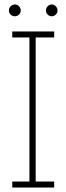

<svg xmlns="http://www.w3.org/2000/svg" viewBox="-20 -841 298 861"><path d="M223 0V-27H140V-673H223V-700H35V-673H112V-27H35V0ZM238 -794Q238 -805 230 -813Q222 -821 212 -821Q202 -821 194 -813Q186 -805 186 -794Q186 -783 194 -775.5Q202 -768 212 -768Q222 -768 230 -775.5Q238 -783 238 -794ZM73 -794Q73 -805 65 -813Q57 -821 47 -821Q36 -821 28 -813Q20 -805 20 -794Q20 -783 28 -775.5Q36 -768 47 -768Q57 -768 65 -775.5Q73 -783 73 -794Z"/></svg>

Font: Josefin Slab Thin Light
Style: Regular
Weight: 300
Version: Version 2.000